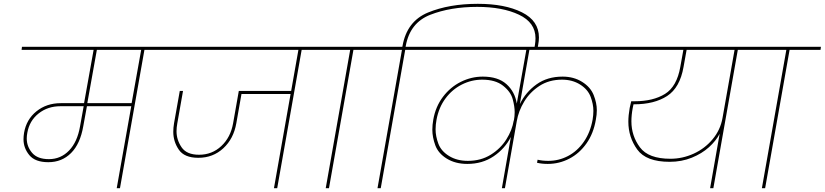

<svg xmlns="http://www.w3.org/2000/svg" viewBox="-20 -985 4317 1005"><path d="M898 -724H736L608 0H591L667 -429H435L416 -325Q400 -232 352 -184Q304 -136 233 -136Q164 -136 133.5 -173Q103 -210 103 -256Q103 -272 106 -290Q118 -360 171 -402.5Q224 -445 298 -445H420L470 -724H93L95 -740H900ZM719 -724H487L437 -445H669ZM418 -429H296Q230 -429 182 -391Q134 -353 123 -290Q120 -274 120 -260Q120 -218 148 -185Q176 -152 236 -152Q298 -152 341.5 -197Q385 -242 399 -324Z M1721 -724H1559L1431 0H1414L1501 -493H1244L1217 -340Q1203 -259 1149 -209Q1095 -159 1018 -159Q945 -159 916 -201.5Q887 -244 887 -295Q887 -316 891 -340L921 -509H938L908 -339Q904 -317 904 -298Q904 -253 930.5 -214Q957 -175 1022 -175Q1090 -175 1138.5 -220.5Q1187 -266 1200 -339L1230 -509H1504L1542 -724H828L830 -740H1723Z M1685 0 1813 -724H1651L1653 -740H1994L1992 -724H1830L1702 0Z M2481 -965Q2623 -965 2712 -920.5Q2801 -876 2801 -789Q2801 -771 2797 -750L2794 -733H2777L2780 -750Q2783 -768 2783 -785Q2783 -867 2696.5 -908Q2610 -949 2478 -949Q2338 -949 2232 -907.5Q2126 -866 2104 -745L2103 -740H2265L2263 -724H2101L1973 0H1956L2084 -724H1922L1924 -740H2086L2087 -745Q2110 -874 2220.5 -919.5Q2331 -965 2481 -965Z M2751 -724 2701 -440Q2732 -503 2788.5 -543.5Q2845 -584 2925 -584Q2983 -584 3027 -556.5Q3071 -529 3087.5 -487.5Q3104 -446 3104 -408Q3104 -385 3099 -359Q3087 -287 3050 -234.5Q3013 -182 2960 -154.5Q2907 -127 2847 -127Q2816 -127 2791 -133L2794 -149Q2819 -143 2850 -143Q2905 -143 2953.5 -168.5Q3002 -194 3036 -243Q3070 -292 3082 -359Q3086 -383 3086 -405Q3086 -440 3071.5 -478.5Q3057 -517 3016.5 -542.5Q2976 -568 2922 -568Q2854 -568 2804 -535.5Q2754 -503 2724 -453.5Q2694 -404 2685 -351L2623 0H2607L2654 -268Q2623 -207 2564 -167Q2505 -127 2426 -127Q2364 -127 2319 -154.5Q2274 -182 2258.5 -224.5Q2243 -267 2243 -306Q2243 -331 2248 -359Q2260 -427 2298.5 -478Q2337 -529 2392 -556.5Q2447 -584 2507 -584Q2587 -584 2631 -544.5Q2675 -505 2685 -443L2735 -724H2193L2195 -740H3286L3284 -724ZM2429 -143Q2497 -143 2548.5 -175Q2600 -207 2630.5 -255.5Q2661 -304 2669 -354L2670 -355Q2674 -377 2674 -398Q2674 -428 2663.5 -466.5Q2653 -505 2613 -536.5Q2573 -568 2504 -568Q2448 -568 2397.5 -542.5Q2347 -517 2312 -470Q2277 -423 2265 -359Q2260 -332 2260 -308Q2260 -272 2274.5 -233Q2289 -194 2330.5 -168.5Q2372 -143 2429 -143Z M4004 -724H3842L3714 0H3697L3747 -285Q3728 -248 3691 -214.5Q3654 -181 3601 -159.5Q3548 -138 3485 -138Q3362 -138 3315.5 -202.5Q3269 -267 3269 -348Q3269 -381 3276 -420Q3279 -435 3284 -455H3302Q3399 -455 3461 -493.5Q3523 -532 3541 -635L3557 -724H3214L3216 -740H4006ZM3825 -724H3574L3558 -635Q3539 -526 3472 -482.5Q3405 -439 3299 -439H3296Q3294 -430 3292 -420Q3285 -383 3285 -350Q3285 -274 3329.5 -214Q3374 -154 3489 -154Q3552 -154 3610.5 -180.5Q3669 -207 3710 -256Q3751 -305 3762 -368Z M3968 0 4096 -724H3934L3936 -740H4277L4275 -724H4113L3985 0Z"/></svg>

Font: Fz Poppins Thin
Style: Italic
Weight: 100
Italic angle: -10°
Designer: Ninad Kale (Devanagari), Jonny Pinhorn (Latin)
Foundry: Indian Type Foundry
Version: Vit hóa bi Vntype.Com & FontZin.Com